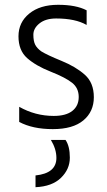

<svg xmlns="http://www.w3.org/2000/svg" viewBox="-20 -532 446 800"><path d="M253 51Q271 77 271 125Q271 173 234 209Q197 245 128 248V199Q215 190 215 126Q215 89 192 51ZM60 -24V-87Q127 -49 204 -49Q255 -49 281.5 -70Q308 -91 308 -128Q308 -165 280.5 -187Q253 -209 191 -233.5Q129 -258 93 -290Q57 -322 57 -380.5Q57 -439 102 -475.5Q147 -512 222 -512Q297 -512 341 -489V-428Q294 -455 214 -455Q170 -455 144.5 -434.5Q119 -414 119 -387.5Q119 -361 126.5 -346Q134 -331 152 -318Q176 -303 236 -278.5Q296 -254 333.5 -220.5Q371 -187 371 -127Q371 -67 327.5 -30.5Q284 6 200 6Q116 6 60 -24Z"/></svg>

Font: Hind Kochi Light
Style: Regular
Weight: 300
Designer: Dhruvi Tolia
Foundry: Indian Type Foundry
Version: Version 0.702;PS 1.0;hotconv 1.0.81;makeotf.lib2.5.63406